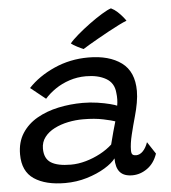

<svg xmlns="http://www.w3.org/2000/svg" viewBox="-53 -786 754 845"><g transform="rotate(-5 324.0 -364.0)"><path d="M201.1 10.3Q114.9 10.3 64.4 -23.5Q13.9 -57.4 13.9 -132.5Q13.9 -186.8 38.7 -225.3Q63.4 -263.8 105.5 -287.9Q147.6 -312 200.1 -323.2Q252.6 -334.4 308.1 -334.4Q341.2 -334.4 373.1 -329.6Q404.9 -324.8 428.2 -318.7Q451.5 -312.7 458.4 -308.9Q460.9 -321.9 461.2 -336.4Q461.6 -351 459.5 -366.5Q455.9 -409.7 420.8 -429.8Q385.6 -450 332.3 -450Q293.9 -450 259.3 -438.5Q224.8 -427.1 196.9 -408Q169.1 -388.9 149.5 -366.6L83.2 -419.8Q128.6 -468.6 199 -500Q269.3 -531.4 349.9 -531.4Q441.8 -531.4 496.2 -491.5Q550.5 -451.6 550.5 -366.1Q550.5 -342.1 545.5 -313.8Q540.6 -285.5 532.2 -256.1Q520.9 -216.2 511.3 -176.6Q501.7 -137 501.7 -108.2Q501.7 -93.4 507.1 -88.9Q512.6 -84.4 522.6 -84.4Q538.8 -84.4 552.5 -98.3Q566.2 -112.1 575.1 -137.4L610.1 -84.1Q595.9 -42 564.9 -20Q534 2.1 498.4 2.1Q461.4 2.1 443.9 -18Q426.4 -38.1 426.4 -78.9Q411.7 -58.8 377.5 -38.1Q343.3 -17.4 297.5 -3.5Q251.8 10.3 201.1 10.3ZM233.4 -68.2Q265.8 -68.2 299.6 -77.8Q333.4 -87.4 364.1 -103.8Q394.8 -120.3 417.1 -140.9Q424.9 -171.8 431.4 -195.8Q437.8 -219.9 444.3 -241Q431.3 -245.9 392.8 -254.2Q354.4 -262.4 303 -262.4Q270 -262.4 237.1 -255.7Q204.1 -248.9 176.7 -235Q149.3 -221.1 132.9 -199.6Q116.4 -178.2 116.4 -149.1Q116.4 -104.9 145.6 -86.5Q174.7 -68.2 233.4 -68.2ZM468.4 -738.1Q483.6 -730.8 496.3 -719Q509 -707.2 518.4 -695.8Q527.8 -684.5 531.8 -678Q518.7 -673.1 497 -662.3Q475.3 -651.6 450.2 -637.8Q425 -623.9 401 -610.4Q376.9 -596.9 358.7 -586Q340.4 -575.2 333.1 -570.2Q329.8 -571.6 322.2 -575Q314.6 -578.4 306 -582.9Q297.4 -587.3 289.9 -591.9Q282.4 -596.5 279.1 -599.6Q291.1 -614.6 316.3 -636.2Q341.4 -657.8 371 -679.5Q400.6 -701.2 427.1 -717.4Q453.6 -733.6 468.4 -738.1Z"/></g></svg>

Font: Grandstander Thin
Style: Italic
Weight: 100
Italic angle: -15°
Designer: Tyler Finck
Foundry: Etcetera Type Co
Version: Version 1.200